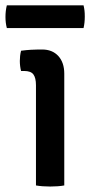

<svg xmlns="http://www.w3.org/2000/svg" viewBox="-40 -678 332 702"><path d="M195 0Q184.5 2 171 3Q157.5 4 143.5 4Q129.5 4 116 3Q102.5 2 91.5 0V-366.5Q91.5 -393 82.2 -405.8Q73 -418.5 48 -418.5H37Q32.5 -436.5 32.5 -455Q32.5 -464 33.5 -473.2Q34.5 -482.5 37 -492.5Q56 -495 72.8 -496Q89.5 -497 100.5 -497H114Q151.5 -497 173.2 -473.2Q195 -449.5 195 -408.5ZM-15 -575.5Q-20 -594 -20 -616Q-20 -638.5 -15 -658.5H265.5Q268 -647.5 269 -638.8Q270 -630 270 -617Q270 -594.5 265.5 -575.5Z"/></svg>

Font: Signika
Style: Regular
Weight: 400
Designer: Anna Giedry
Foundry: Anna Giedry
Version: Version 2.001